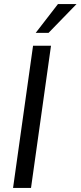

<svg xmlns="http://www.w3.org/2000/svg" viewBox="-20 -921 395 941"><path d="M44 0 142 -697H230L132 0ZM155 -760 264 -901H355L218 -760Z"/></svg>

Font: Hanken Grotesk
Style: Italic
Weight: 400
Italic angle: -8°
Designer: Alfredo Marco Pradil
Foundry: Hanken Design Co.
Version: Version 3.013